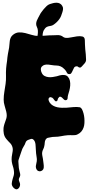

<svg xmlns="http://www.w3.org/2000/svg" viewBox="-20 -979 658 1410"><path d="M21 -363Q25 -391 24 -419.5Q23 -448 25 -477Q26 -491 28 -505L32 -533Q34 -559 38 -582Q42 -605 47 -630Q49 -643 49.5 -655.5Q50 -668 52 -680Q54 -692 59 -703Q64 -714 75 -723Q96 -740 119 -741Q142 -742 166 -736Q190 -730 214 -722.5Q238 -715 260 -715Q286 -715 314.5 -717.5Q343 -720 371 -720Q385 -720 399.5 -721Q414 -722 426 -718Q437 -714 443 -708.5Q449 -703 462 -701Q476 -699 499.5 -704Q523 -709 545.5 -712Q568 -715 585 -711Q602 -707 603 -685Q604 -668 604 -651.5Q604 -635 606 -618Q611 -580 612 -542Q613 -528 602 -514.5Q591 -501 581 -491Q577 -487 573.5 -484.5Q570 -482 564 -483Q558 -484 554 -488Q550 -492 544 -492Q530 -492 524 -482Q518 -472 513.5 -460.5Q509 -449 502.5 -440.5Q496 -432 481 -436Q475 -438 472 -444Q469 -450 466 -455Q463 -461 459 -465L450 -474Q427 -498 392 -498Q379 -498 364.5 -500.5Q350 -503 335.5 -504.5Q321 -506 308.5 -503Q296 -500 287 -490Q279 -481 280 -467.5Q281 -454 287 -443Q294 -428 307.5 -421Q321 -414 336.5 -412.5Q352 -411 368 -413.5Q384 -416 397 -419Q406 -422 417.5 -425Q429 -428 440 -428.5Q451 -429 461 -426.5Q471 -424 479 -415Q490 -402 493.5 -385Q497 -368 495.5 -350Q494 -332 489.5 -314.5Q485 -297 480 -282Q477 -271 476.5 -258Q476 -245 463 -243Q455 -242 448.5 -249Q442 -256 435.5 -262Q429 -268 422 -269Q415 -270 407 -257Q404 -252 403.5 -246.5Q403 -241 398 -237Q393 -234 389.5 -235Q386 -236 382.5 -240Q379 -244 376 -248Q373 -252 371 -255Q365 -263 353.5 -265Q342 -267 337 -255Q335 -248 338 -240Q341 -232 344 -227Q354 -212 369 -203.5Q384 -195 400.5 -191.5Q417 -188 435 -187.5Q453 -187 469 -188Q494 -190 518.5 -192.5Q543 -195 568 -191H566Q576 -188 582 -177Q589 -163 593.5 -146Q598 -129 599.5 -111Q601 -93 600 -75Q599 -57 594 -43Q582 -8 551 7Q542 12 533.5 13Q525 14 514 14Q505 14 496.5 13.5Q488 13 478 14Q454 16 429.5 21Q405 26 380 26Q366 26 353 29Q342 31 332 33Q322 35 315 46Q309 57 308.5 70Q308 83 305 95Q303 106 297.5 116.5Q292 127 290 138Q288 150 290.5 162.5Q293 175 295 186Q297 195 297.5 204.5Q298 214 300 224Q301 231 301.5 239Q302 247 301 254Q299 265 292 271Q285 277 276.5 278.5Q268 280 259.5 276Q251 272 247 262Q241 248 244.5 233.5Q248 219 250 205Q252 189 249 175.5Q246 162 245 147Q244 139 244 132Q244 125 243 117Q242 109 242 99Q242 89 240.5 79Q239 69 235.5 60.5Q232 52 225 46Q217 39 207 41.5Q197 44 188 48Q172 54 167.5 68.5Q163 83 154 96Q143 113 138 131Q133 149 125 169Q123 176 120.5 182.5Q118 189 116 196Q114 205 115.5 215.5Q117 226 117 237Q117 253 122 273Q124 284 127.5 295.5Q131 307 126 318Q123 326 120 331Q117 336 119 346Q120 352 123 358Q126 364 127 371Q129 379 125 390Q121 401 114 406Q104 414 94.5 410Q85 406 78 398Q65 383 66.5 367.5Q68 352 73 335Q77 322 80.5 310.5Q84 299 83 285Q82 269 78.5 255Q75 241 70 226Q61 192 69 155Q71 143 73 131.5Q75 120 73 108Q68 85 54 71.5Q40 58 26 41Q12 24 8 2.5Q4 -19 6 -40Q8 -54 12.5 -68.5Q17 -83 22 -96Q29 -113 29.5 -127.5Q30 -142 26 -159Q21 -181 14 -202.5Q7 -224 7 -247Q7 -276 12 -305Q17 -334 21 -363ZM416 -839Q400 -816 374 -798Q363 -790 350 -788.5Q337 -787 325 -782Q317 -778 310.5 -770Q304 -762 300 -754Q292 -734 293 -713Q294 -692 294 -671Q294 -649 289.5 -628Q285 -607 282 -586Q281 -579 280.5 -572Q280 -565 271 -564Q265 -563 262 -567Q259 -571 258.5 -577Q258 -583 258.5 -589.5Q259 -596 259 -600Q259 -611 260.5 -621Q262 -631 259 -642Q257 -651 255.5 -659.5Q254 -668 253 -679Q252 -692 254 -705Q256 -718 257.5 -730.5Q259 -743 258 -756Q257 -769 251 -781Q245 -793 245.5 -804.5Q246 -816 250 -826.5Q254 -837 260 -847.5Q266 -858 271 -868Q276 -879 285 -891Q294 -903 302 -913Q312 -924 322 -934Q332 -944 346 -949Q357 -953 370 -956Q383 -959 395.5 -959Q408 -959 419 -953.5Q430 -948 437 -936Q444 -925 443 -913Q442 -901 438 -889Q434 -876 429 -863Q424 -850 416 -839Z"/></svg>

Font: Double Feature
Style: Regular
Weight: 400
Designer: David Shetterly
Foundry: David Shetterly
Version: Version 2.100 1997 initial release